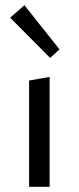

<svg xmlns="http://www.w3.org/2000/svg" viewBox="-20 -719 303 739"><path d="M173 -496 19 -651 74 -699 209 -529ZM92 0V-409L171 -423V0Z"/></svg>

Font: EauTest Medium
Style: Regular
Weight: 500
Designer: Christian Thalmann (Catharsis Fonts)
Version: Version 0.001;PS 000.001;hotconv 1.0.88;makeotf.lib2.5.64775